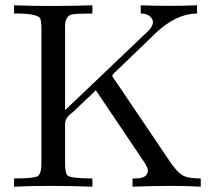

<svg xmlns="http://www.w3.org/2000/svg" viewBox="-20 -704 817 723"><path d="M556 -621Q556 -632 544.5 -642.5Q533 -653 510 -653V-684Q563 -682 616 -682Q669 -682 722 -684V-653Q645 -653 568 -581L405 -424Q403 -422 403 -419Q403 -414 421 -390L627 -85Q653 -50 673 -41Q693 -32 736 -32V-1Q688 -4 624 -4Q560 -4 479 -1V-32H490Q537 -32 537 -63Q536 -75 520 -98L341 -364H340Q335 -357 304 -329L256 -283Q225 -262 225 -237V-92Q225 -50 235 -43Q248 -32 328 -32V-1Q244 -4 170 -4Q96 -4 33 -1V-32Q107 -32 121.5 -40.5Q136 -49 136 -90V-594Q136 -628 130 -637Q113 -654 33 -653V-684Q118 -681 191.5 -681.5Q265 -682 328 -684V-653Q263 -653 249.5 -649.5Q236 -646 229 -630Q225 -621 225 -607V-289L524 -574Q556 -601 556 -621Z"/></svg>

Font: cwTeXMing
Style: Medium
Weight: 500
Version: Version 1.17